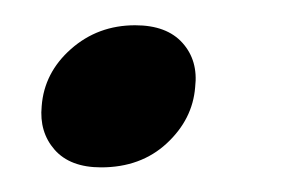

<svg xmlns="http://www.w3.org/2000/svg" viewBox="-20 -124 230 152"><path d="M60 8.5Q35.5 8.5 23.2 -5.5Q11 -19.5 13 -40Q15 -66.5 36.2 -85.2Q57.5 -104 87 -104Q112 -104 124.5 -90Q137 -76 134.5 -55Q132.5 -29.5 112 -10.5Q91.5 8.5 60 8.5Z"/></svg>

Font: Fraunces 144pt S050
Style: Italic
Weight: 400
Italic angle: -16°
Version: Version 1.000; ttfautohint (v1.8.3)